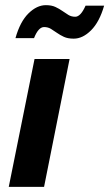

<svg xmlns="http://www.w3.org/2000/svg" viewBox="-20 -725 424 745"><path d="M114 -496H250L151 0H14ZM40 -577Q58 -641 90.5 -673Q123 -705 158 -705Q180 -705 195 -698Q210 -691 222 -682.5Q234 -674 245.5 -667Q257 -660 272 -660Q293 -660 312 -703H384Q366 -640 333.5 -607.5Q301 -575 266 -575Q243 -575 228 -582Q213 -589 201 -597.5Q189 -606 177.5 -613Q166 -620 151 -620Q129 -620 112 -577Z"/></svg>

Font: mr_Source Sans Pro
Style: Bold Italic
Weight: 700
Italic angle: -11°
Designer: Paul D. Hunt
Foundry: Adobe Systems Incorporated
Version: Version 1.036;July 10, 2024;FontCreator 11.5.0.2430 64-bit